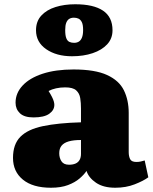

<svg xmlns="http://www.w3.org/2000/svg" viewBox="-20 -867 716 901"><path d="M219 14Q134 14 87.5 -24Q41 -62 41 -126Q41 -190 75.5 -225Q110 -260 181 -275Q252 -290 360 -293V-358Q360 -384 356.5 -406.5Q353 -429 337.5 -443Q322 -457 286 -457Q263 -457 243 -452.5Q223 -448 208 -440Q218 -424 224 -412Q230 -400 232.5 -391Q235 -382 235 -375Q235 -350 211 -333Q187 -316 137 -316Q94 -316 73.5 -335.5Q53 -355 53 -385Q53 -430 86 -465.5Q119 -501 180 -521Q241 -541 325 -541Q426 -541 482.5 -515Q539 -489 561.5 -443Q584 -397 584 -337V-153Q584 -134 590.5 -120.5Q597 -107 620 -107Q631 -107 640 -109Q649 -111 659 -114L676 -35Q653 -18 612 -2Q571 14 521 14Q465 14 430.5 -9.5Q396 -33 386 -65Q375 -48 353.5 -29.5Q332 -11 299 1.5Q266 14 219 14ZM304 -94Q322 -94 334.5 -99.5Q347 -105 353.5 -116.5Q360 -128 360 -145V-210Q325 -210 302.5 -203.5Q280 -197 269 -183.5Q258 -170 258 -148Q258 -126 268.5 -110Q279 -94 304 -94ZM318 -603Q245 -603 197 -636Q149 -669 149 -725Q149 -767 174 -794Q199 -821 240.5 -834Q282 -847 333 -847Q419 -847 463.5 -817Q508 -787 508 -725Q508 -686 483 -659Q458 -632 415 -617.5Q372 -603 318 -603ZM328 -666Q340 -666 349.5 -671.5Q359 -677 364.5 -690.5Q370 -704 370 -726Q370 -751 364 -763Q358 -775 348.5 -779.5Q339 -784 327 -784Q314 -784 305 -778.5Q296 -773 291 -760.5Q286 -748 286 -726Q286 -701 291 -688Q296 -675 305.5 -670.5Q315 -666 328 -666Z"/></svg>

Font: Literata Variable Black
Style: Regular
Weight: 900
Designer: Latin by Veronika Burian and Jose Scaglione. Greek by Irene Vlachou. Cyrillic by Vera Evstafieva.
Foundry: TypeTogether
Version: Version 3.021